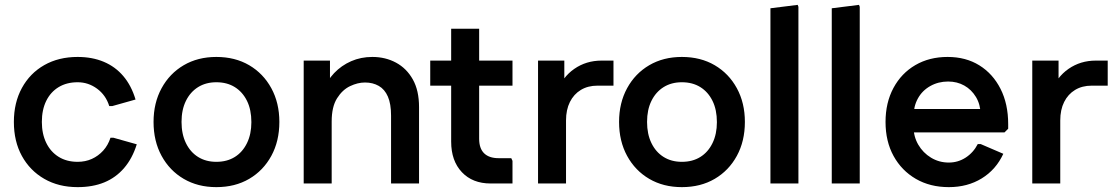

<svg xmlns="http://www.w3.org/2000/svg" viewBox="-20 -754 4578 789"><path d="M299 15Q221 15 162 -19Q103 -53 70 -113Q37 -173 37 -253Q37 -332 70 -392.5Q103 -453 162 -486.5Q221 -520 299 -520Q359 -520 406.5 -500Q454 -480 487 -441Q520 -402 537 -345L441 -318H429Q415 -363 379 -389.5Q343 -416 299 -416Q254 -416 221 -396Q188 -376 170 -339.5Q152 -303 152 -253Q152 -204 170 -167Q188 -130 221 -109.5Q254 -89 299 -89Q331 -89 357.5 -101Q384 -113 404 -135Q424 -157 434 -188H446L542 -161Q524 -103 490 -63.5Q456 -24 408.5 -4.5Q361 15 299 15Z M869 15Q793 15 735 -19Q677 -53 644 -113.5Q611 -174 611 -253Q611 -331 644 -391.5Q677 -452 735 -486Q793 -520 869 -520Q946 -520 1004 -486Q1062 -452 1095 -391.5Q1128 -331 1128 -253Q1128 -174 1095 -113.5Q1062 -53 1004 -19Q946 15 869 15ZM869 -89Q913 -89 945 -109Q977 -129 995 -166Q1013 -203 1013 -252Q1013 -303 995 -339.5Q977 -376 945 -396Q913 -416 869 -416Q826 -416 794 -396Q762 -376 744 -339.5Q726 -303 726 -253Q726 -203 744 -166Q762 -129 794 -109Q826 -89 869 -89Z M1228 0V-505H1336V-376L1307 -378Q1323 -422 1353 -453.5Q1383 -485 1423 -502.5Q1463 -520 1510 -520Q1564 -520 1607.5 -496.5Q1651 -473 1676.5 -427.5Q1702 -382 1702 -314V0H1587V-279Q1587 -327 1574 -357Q1561 -387 1536.5 -401Q1512 -415 1480 -415Q1450 -415 1418.5 -400Q1387 -385 1365 -350Q1343 -315 1343 -255V0Z M1996 0Q1922 0 1878 -46.5Q1834 -93 1834 -172V-636H1949V-184Q1949 -144 1969.5 -124Q1990 -104 2029 -104H2081L2086 -93V0ZM1748 -402V-505H2086V-402Z M2191 0V-505H2299V-376L2270 -378Q2291 -437 2340 -471Q2389 -505 2452 -505H2501V-402H2435Q2396 -402 2367 -384.5Q2338 -367 2322 -335Q2306 -303 2306 -259V0Z M2782 15Q2706 15 2648 -19Q2590 -53 2557 -113.5Q2524 -174 2524 -253Q2524 -331 2557 -391.5Q2590 -452 2648 -486Q2706 -520 2782 -520Q2859 -520 2917 -486Q2975 -452 3008 -391.5Q3041 -331 3041 -253Q3041 -174 3008 -113.5Q2975 -53 2917 -19Q2859 15 2782 15ZM2782 -89Q2826 -89 2858 -109Q2890 -129 2908 -166Q2926 -203 2926 -252Q2926 -303 2908 -339.5Q2890 -376 2858 -396Q2826 -416 2782 -416Q2739 -416 2707 -396Q2675 -376 2657 -339.5Q2639 -303 2639 -253Q2639 -203 2657 -166Q2675 -129 2707 -109Q2739 -89 2782 -89Z M3146 0V-720L3258 -734L3261 -726V0Z M3398 0V-720L3510 -734L3513 -726V0Z M3879 15Q3802 15 3743.5 -19Q3685 -53 3652 -113Q3619 -173 3619 -253Q3619 -332 3651.5 -392.5Q3684 -453 3741.5 -486.5Q3799 -520 3874 -520Q3949 -520 4004.5 -485.5Q4060 -451 4091.5 -389Q4123 -327 4123 -244V-225L4108 -210H3673V-306H4071L4010 -283Q4009 -325 3990.5 -355.5Q3972 -386 3942.5 -402.5Q3913 -419 3876 -419Q3836 -419 3803 -400.5Q3770 -382 3752 -349.5Q3734 -317 3734 -274V-234Q3734 -193 3753.5 -159.5Q3773 -126 3806 -106Q3839 -86 3879 -86Q3917 -86 3948.5 -106.5Q3980 -127 3998 -162H4010L4103 -122Q4073 -57 4014.5 -21Q3956 15 3879 15Z M4222 0V-505H4330V-376L4301 -378Q4322 -437 4371 -471Q4420 -505 4483 -505H4532V-402H4466Q4427 -402 4398 -384.5Q4369 -367 4353 -335Q4337 -303 4337 -259V0Z"/></svg>

Font: Fustat
Style: Bold
Weight: 700
Designer: Mohamed Gaber, Khaled Hosny, Laura Garcia Mut
Foundry: Kief Type Foundry, Alif Type Foundry, Hard Type Foundry
Version: Version 1.007